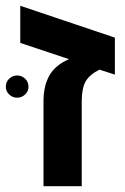

<svg xmlns="http://www.w3.org/2000/svg" viewBox="-45 -642 430 662"><path d="M351.1 -512.2V-384.8L297.9 -401.9Q263.7 -384.8 250.2 -361.1Q236.8 -337.4 236.8 -292V0H105V-293Q105 -345.7 125.2 -381.6Q145.5 -417.5 192.9 -438L24.9 -494.1V-622.1ZM-24.9 -342.8Q-24.9 -359.9 -13.2 -370.8Q-1.5 -381.8 14.2 -381.8Q29.8 -381.8 41.5 -370.8Q53.2 -359.9 53.2 -342.8Q53.2 -327.1 41.5 -316.2Q29.8 -305.2 14.2 -305.2Q-1.5 -305.2 -13.2 -316.2Q-24.9 -327.1 -24.9 -342.8Z"/></svg>

Font: Liberation Sans
Style: Bold
Weight: 700
Designer: Steve Matteson
Foundry: Ascender Corporation
Version: Version 2.1.5